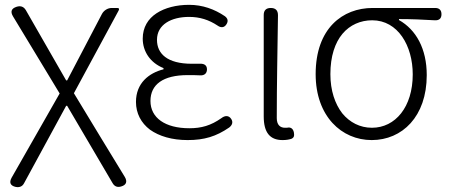

<svg xmlns="http://www.w3.org/2000/svg" viewBox="-20 -567 1861 795"><path d="M400 7 286 -181 471 -523C475 -530 473 -534 465 -534H446H443C426 -534 410 -524 402 -509L258 -234H254L87 -525C78 -540 65 -544 49 -539C27 -532 22 -519 34 -499L227 -180L28 169C17 189 23 202 45 207C61 210 73 205 80 191L254 -129H258L446 191C454 205 466 210 482 205C503 199 508 185 497 166Z M628 -512C593 -489 571 -454 571 -407C571 -354 602 -307 657 -285V-280C597 -265 543 -223 543 -145C543 -98 564 -58 601 -30C639 -3 692 13 757 13C826 13 875 -2 929 -39C942 -49 946 -62 937 -75C927 -90 911 -89 897 -78C853 -47 814 -36 764 -36C664 -36 603 -79 603 -149C603 -217 655 -256 757 -256C775 -256 791 -256 809 -255C826 -254 837 -263 837 -280C837 -297 825 -304 808 -303C796 -303 786 -303 774 -303C672 -303 630 -345 630 -402C630 -466 690 -497 763 -497C807 -497 845 -485 881 -461C895 -451 909 -452 918 -467C926 -480 923 -491 911 -500C868 -529 819 -547 763 -547C711 -547 663 -535 628 -512Z M1072 -421V-309V-85C1072 -19 1097 13 1150 13C1165 13 1176 11 1186 8C1198 3 1199 -5 1197 -18C1194 -34 1184 -42 1168 -38C1165 -38 1163 -38 1160 -38C1140 -38 1126 -50 1126 -78C1126 -216 1129 -359 1131 -504C1131 -524 1121 -534 1101 -534C1082 -534 1072 -524 1072 -505Z M1736 -534H1665H1523C1399 -534 1287 -450 1287 -260C1287 -85 1395 13 1519 13C1645 13 1747 -84 1747 -256C1747 -365 1703 -444 1632 -484V-488C1684 -488 1730 -486 1780 -483C1798 -482 1808 -490 1808 -508C1808 -525 1799 -534 1782 -534ZM1397 -98C1367 -137 1348 -192 1348 -260C1348 -334 1367 -390 1398 -427C1429 -464 1473 -483 1521 -483C1628 -483 1689 -377 1689 -259C1689 -124 1617 -38 1520 -38C1471 -38 1428 -60 1397 -98Z"/></svg>

Font: GenSenRounded2 TW L
Style: Regular
Weight: 300
Version: Version 2.100;PS 2.1;hotconv 16.6.51;makeotf.lib2.5.65220 DE